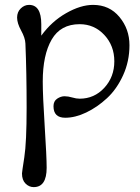

<svg xmlns="http://www.w3.org/2000/svg" viewBox="-20 -476 575 786"><path d="M118 290Q99 290 84.5 275.5Q70 261 70 234Q70 229 79.5 168Q89 107 89 -36Q89 -179 84 -298Q83 -321 66.5 -351Q50 -381 50 -404Q50 -427 65 -441.5Q80 -456 99 -456Q149 -456 149 -377V-330Q191 -388 250.5 -422Q310 -456 361 -456Q428 -456 469 -406.5Q510 -357 510 -291Q510 -225 484 -168Q458 -111 418 -74Q378 -37 333 -15.5Q288 6 247 6Q199 6 199 -41Q199 -62 214 -72Q229 -82 244 -82Q259 -82 275.5 -77Q292 -72 306 -72Q366 -72 407 -116.5Q448 -161 448 -225Q448 -289 407 -333Q366 -377 306 -377Q228 -377 191.5 -314Q155 -251 155 -142Q155 -84 163 41Q171 166 171 211Q171 290 118 290Z"/></svg>

Font: Macondo
Style: Regular
Weight: 400
Version: Version 2.001